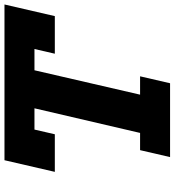

<svg xmlns="http://www.w3.org/2000/svg" viewBox="19 -799 780 858"><g transform="rotate(-90 409.0 -370.0)"><path d="M167 -134H244L354 -606H259L238 -515H70L122 -740H818L766 -515H598L619 -606H524L415 -134H497L466 0H136Z"/></g></svg>

Font: Arvo
Style: Bold Italic
Weight: 700
Italic angle: -13°
Designer: Anton Koovit (Cyrillic Expansion: Cyreal)
Foundry: Anton Koovit, Yassin Baggar
Version: Version 3.000